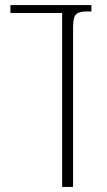

<svg xmlns="http://www.w3.org/2000/svg" viewBox="-20 -734 422 754"><path d="M339 -714V-689H320Q290 -689 278.5 -677.5Q267 -666 267 -627V0H224V-683H21V-714Z"/></svg>

Font: Noto Serif Georgian SemiCondensed ExtraLight
Style: Regular
Weight: 200
Width: 4
Designer: Monotype Design Team, Akaki Razmadze
Foundry: Google LLC
Version: Version 2.003; ttfautohint (v1.8.4.7-5d5b)